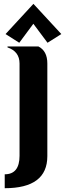

<svg xmlns="http://www.w3.org/2000/svg" viewBox="-20 -782 352 1012"><path d="M4.9 210V136.7Q83 136.7 83 39.1V-447.3Q83 -510.7 19.5 -532.2V-537.1H182.6Q229.5 -513.2 229.5 -447.3V41Q229.5 210 4.9 210ZM156.2 -761.7 303.2 -602.5 230.5 -556.6 155.8 -656.7 81.5 -556.6 9.3 -602.5Z"/></svg>

Font: Berenika
Style: Bold
Weight: 700
Designer: Wojciech Kalinowski "wmk69" (wmk69@o2.pl)
Foundry: Wojciech Kalinowski "wmk69" (wmk69@o2.pl)
Version: Version 3.1.0; 2021-05-14